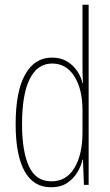

<svg xmlns="http://www.w3.org/2000/svg" viewBox="-20 -780 464 810"><path d="M195 10Q121 10 83.5 -58Q46 -126 46 -256Q46 -394 86 -465.5Q126 -537 199 -537Q237 -537 263.5 -520.5Q290 -504 306.5 -479Q323 -454 328 -429H330Q329 -448 328.5 -464.5Q328 -481 328 -497V-760H354V0H334L330 -106H328Q322 -79 306 -52.5Q290 -26 263 -8Q236 10 195 10ZM197 -15Q260 -15 294 -71.5Q328 -128 328 -221V-315Q328 -403 294 -457.5Q260 -512 200 -512Q138 -512 105.5 -447Q73 -382 73 -256Q73 -142 102 -78.5Q131 -15 197 -15Z"/></svg>

Font: Noto Sans Lao UI ExtCond Thin
Style: Regular
Weight: 100
Width: 2
Designer: Monotype Design Team
Foundry: Monotype Imaging Inc.
Version: Version 2.000; ttfautohint (v1.8.4.7-5d5b)